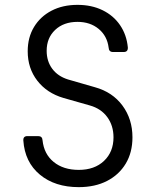

<svg xmlns="http://www.w3.org/2000/svg" viewBox="-20 -760 640 790"><path d="M304 10Q206 10 144 -41.5Q82 -93 76 -182Q75 -200 93 -200H137Q154 -200 155 -183Q161 -126 201 -93.5Q241 -61 304 -61Q369 -61 408 -98Q447 -135 447 -195Q447 -243 421.5 -278Q396 -313 350 -326L241 -357Q173 -377 133.5 -428Q94 -479 94 -549Q94 -606 120 -649Q146 -692 192 -716Q238 -740 299 -740Q357 -740 402 -718Q447 -696 474 -656.5Q501 -617 506 -565Q507 -546 489 -546H445Q428 -546 427 -564Q421 -612 386 -641Q351 -670 299 -670Q242 -670 207 -637Q172 -604 172 -551Q172 -508 195 -477Q218 -446 260 -433L371 -401Q443 -381 484 -325.5Q525 -270 525 -195Q525 -133 497.5 -87Q470 -41 420.5 -15.5Q371 10 304 10Z"/></svg>

Font: Pitagon Sans Mono Light
Style: Regular
Weight: 300
Monospace: yes
Designer: Travis Tran
Foundry: Pitagon
Version: Version 1.001; ttfautohint (v1.8.4.7-5d5b);gftools[0.9.26]